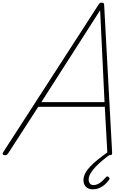

<svg xmlns="http://www.w3.org/2000/svg" viewBox="-58 -1150 986 1440"><path d="M-21 14Q-32 14 -36.5 8Q-41 2 -33 -10L683 -1118Q688 -1125 692 -1127.5Q696 -1130 705 -1130Q715 -1130 718.5 -1126.5Q722 -1123 723 -1115L783 -5Q783 6 779.5 10Q776 14 766 14Q756 14 751.5 10Q747 6 747 -4L728 -349H229L4 -1Q-2 7 -7.5 10.5Q-13 14 -21 14ZM252 -384H726L693 -1073ZM638 270Q606 270 587 251.5Q568 233 568 201Q568 176 581 150.5Q594 125 618 99.5Q642 74 675.5 47Q709 20 750 -9L781 -4V-1Q746 24 715 49.5Q684 75 659.5 100.5Q635 126 621 150Q607 174 607 196Q607 214 616 226Q625 238 643 238Q666 238 689 223Q712 208 736 180Q740 174 746 173Q752 172 759 180Q764 184 764 189Q764 194 759 200Q742 223 723 238.5Q704 254 682.5 262Q661 270 638 270Z"/></svg>

Font: Playwrite CU Thin
Style: Regular
Weight: 250
Designer: Veronika Burian, José Scaglione
Foundry: TypeTogether
Version: Version 1.002